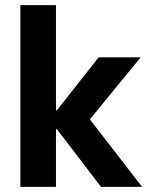

<svg xmlns="http://www.w3.org/2000/svg" viewBox="-20 -727 590 747"><path d="M59.1 -707H197.8V0H59.1ZM174.3 -259.8 219.2 -224.6H172.4V-297.9H219.2L174.3 -263.7L363.8 -503.9H527.3L329.6 -262.7L532.7 0H373Z"/></svg>

Font: Wanted Sans Variable
Style: Regular
Weight: 400
Designer: Original Design by Kil Hyung-jin and Kang Hanbin, Wanted Lab, Inc; Hangeul from Source Han Sans by Jang Soo-young and Ka
Foundry: Wanted Lab, Inc.
Version: Version 1.003;Glyphs 3.2 (3227)